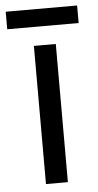

<svg xmlns="http://www.w3.org/2000/svg" viewBox="-70 -709 378 742"><g transform="rotate(-5 119.5 -338.5)"><path d="M258 -677H-19V-609H258ZM163 0V-536H78V0Z"/></g></svg>

Font: Noto Sans Arabic UI SmCn
Style: Regular
Weight: 400
Width: 4
Designer: Monotype Design Team, Nadine Chahine and Nizar Qandah
Foundry: Monotype Imaging Inc.
Version: Version 2.010